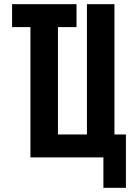

<svg xmlns="http://www.w3.org/2000/svg" viewBox="-20 -755 640 921"><path d="M476 146V0H126V-625H38V-735H347V-625H258V-110H397V-735H529V-110H584V146Z"/></svg>

Font: Iosevka Custom XBdEx
Style: Regular
Weight: 800
Width: 7
Monospace: yes
Designer: Belleve Invis
Foundry: Belleve Invis
Version: Version 11.2.4; ttfautohint (v1.8.4)